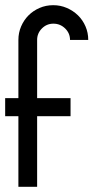

<svg xmlns="http://www.w3.org/2000/svg" viewBox="-29 -720 365 740"><path d="M114.1 -272.2V0H41.9V-272.2H-9.1V-341.9H41.9V-566.2Q41.9 -593.9 52.5 -618.4Q63.1 -642.9 81.1 -660.9Q99 -678.8 123.5 -689.4Q148 -700 176.3 -700Q204 -700 228.5 -689.4Q253 -678.8 271.5 -660.9Q289.9 -642.9 300.5 -618.4Q311.1 -593.9 311.1 -566.2H240.9Q240.9 -591.9 222 -610.4Q203 -628.8 176.8 -628.8Q151 -628.8 132.6 -610.4Q114.1 -591.9 114.1 -566.2V-341.9H242.9V-272.2Z"/></svg>

Font: Myanmar KatKuu
Style: Regular
Weight: 400
Designer: Khon Soe Zaw Thu
Foundry: MPUA
Version: Version 1.00 September 13, 2016, initial release